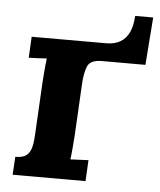

<svg xmlns="http://www.w3.org/2000/svg" viewBox="-47 -648 575 690"><g transform="rotate(5 240.5 -303.5)"><path d="M24 0 28 -65Q56 -65 69 -76Q82 -87 86.5 -107.5Q91 -128 92 -154L102 -339Q103 -353 105 -379Q107 -405 110 -427Q94 -426 75 -425Q56 -424 45 -424L49 -500H318Q348 -500 368.5 -512Q389 -524 400 -547.5Q411 -571 413 -607H478L465 -435H308Q266 -435 256 -410.5Q246 -386 244 -346L234 -161Q233 -147 231 -121.5Q229 -96 226 -73L291 -76L287 0Z"/></g></svg>

Font: Lora Italic
Style: Italic
Weight: 400
Italic angle: -3°
Designer: Olga Karpushina, Alexei Vanyashin (Cyrillic)
Foundry: Cyreal
Version: Version 2.210; ttfautohint (v1.8.1.43-b0c9)